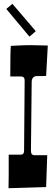

<svg xmlns="http://www.w3.org/2000/svg" viewBox="-20 -988 293 1012"><path d="M109.9 -564Q109.9 -585 90.8 -585H34.2Q34.2 -719.7 37.1 -746.1Q55.7 -747.1 73.2 -748Q108.4 -750 144 -750Q175.3 -750 231.9 -748L223.1 -587.9Q213.4 -587.4 204.6 -587.2Q195.8 -586.9 187.5 -586.9H172.9Q161.1 -586.9 154.1 -578.6Q147 -570.3 147 -555.2Q147 -555.2 143.1 -192.9Q143.1 -169.9 162.1 -169.9H229L223.1 -2Q170.9 -0.5 140.9 0.5Q110.8 1.5 93.3 2Q75.7 2.4 61.5 2.9Q32.2 3.9 24.9 3.9L25.9 -64.5V-172.9H89.8Q106.9 -172.9 106.9 -192.9L109.4 -498.5ZM45.4 -967.8 168.5 -823.7 135.3 -794.9 13.2 -940.9Z"/></svg>

Font: Smokum
Style: Regular
Weight: 400
Designer: Astigmatic (AOETI)
Foundry: Astigmatic (AOETI)
Version: Version 1.001